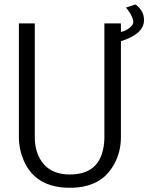

<svg xmlns="http://www.w3.org/2000/svg" viewBox="-20 -846 675 873"><path d="M529.8 -700.7Q551.3 -705.1 570.1 -720Q588.9 -734.9 585.7 -751.5Q582.5 -768.1 570.3 -787.8Q558.1 -807.6 551.8 -811L595.7 -825.7Q608.9 -817.9 621.8 -799.1Q634.8 -780.3 634.8 -754.9Q634.8 -691.4 529.8 -658.7V-222.2Q529.8 -142.1 486.3 -79.1Q427.7 7.8 297.4 7.8Q141.6 7.8 87.9 -116.2Q65.9 -168 65.9 -222.2V-739.7H138.2V-222.2Q138.2 -155.8 170.4 -110.4Q210.9 -52.7 297.4 -52.7Q425.8 -52.7 449.2 -168.9Q454.6 -194.3 454.6 -222.2V-739.7H529.8Z"/></svg>

Font: News Cycle
Style: Regular
Weight: 500
Version: Version 0.5.2